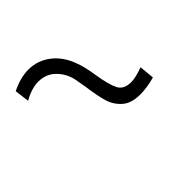

<svg xmlns="http://www.w3.org/2000/svg" viewBox="-203 -984 482 482"><g transform="rotate(45 38.0 -743.0)"><path d="M106 -877Q114 -849 114 -824Q114 -793 99 -776Q84 -759 62.5 -752.5Q41 -746 4 -741L-30 -735Q-55 -729 -72.5 -711Q-90 -693 -90 -666Q-90 -642 -74 -614L-113 -609Q-129 -641 -129 -670Q-129 -703 -108.5 -729Q-88 -755 -53 -767Q-36 -774 2 -780Q40 -786 58 -795Q76 -804 76 -830Q76 -847 66 -873Z"/></g></svg>

Font: Montserrat arm2 ExtraLight
Style: Regular
Weight: 275
Designer: Julieta Ulanovsky
Foundry: Julieta Ulanovsky
Version: Version 6.000